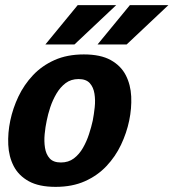

<svg xmlns="http://www.w3.org/2000/svg" viewBox="-20 -720 676 748"><path d="M20 -250Q30 -298 51.8 -344Q73.7 -390 108.5 -427Q143.3 -464 192.5 -486Q241.7 -508 306.7 -508Q371.7 -508 411.3 -486Q451 -464 470 -427Q489 -390 491.2 -344Q493.3 -298 483.3 -250Q473.3 -202 451.5 -156Q429.7 -110 394.8 -73Q360 -36 310.8 -14Q261.7 8 196.7 8Q131.7 8 92 -14Q52.3 -36 33.3 -73Q14.3 -110 12.2 -156Q10 -202 20 -250ZM162 -250Q156.7 -225.7 154 -197.5Q151.3 -169.3 155.3 -144Q159.3 -118.7 173.7 -102.8Q188 -87 217.3 -87Q246.7 -87 267.7 -102.8Q288.7 -118.7 303.2 -144Q317.7 -169.3 326.8 -197.5Q336 -225.7 341.3 -250Q346 -274.3 349 -302Q352 -329.7 348 -355Q344 -380.3 329.7 -396.2Q315.3 -412 286 -412Q256.7 -412 235.7 -396.2Q214.7 -380.3 199.8 -355Q185 -329.7 175.8 -302Q166.7 -274.3 162 -250ZM432.7 -700 270 -546.7H156.7L282.7 -700ZM636 -700 473.3 -546.7H360L486 -700Z"/></svg>

Font: Epunda Slab Light
Style: Italic
Weight: 300
Italic angle: -12°
Designer: Simon Atzbach
Foundry: typofactur
Version: Version 1.102